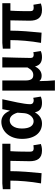

<svg xmlns="http://www.w3.org/2000/svg" viewBox="962 -1576 815 2778"><g transform="rotate(-90 1369.0 -186.5)"><path d="M580 14C621 14 654 6 675 -2L657 -110C640 -108 625 -106 615 -106C581 -106 564 -118 564 -157C564 -191 564 -337 571 -443H679V-560H104L21 -553V-443H145C145 -312 132 -153 105 0L253 8C268 -141 282 -303 282 -443H431C430 -342 426 -204 426 -164C426 -55 466 14 580 14Z M971 14C1039 14 1092 -19 1131 -85H1135C1149 -14 1195 14 1270 14C1312 14 1342 6 1361 -4L1343 -113C1330 -108 1317 -106 1306 -106C1274 -106 1251 -121 1251 -158C1251 -248 1294 -425 1323 -560H1179L1159 -453H1155C1120 -539 1061 -574 996 -574C866 -574 749 -463 749 -275C749 -93 838 14 971 14ZM1005 -107C940 -107 899 -162 899 -277C899 -398 958 -453 1017 -453C1064 -453 1103 -422 1128 -341L1121 -242C1115 -168 1061 -107 1005 -107Z M1448 201H1596C1589 120 1586 66 1585 -25C1606 3 1634 9 1665 9C1718 9 1764 -23 1795 -84H1798C1813 -19 1857 14 1931 14C1974 14 1999 6 2020 -4L2003 -112C1991 -108 1978 -106 1968 -106C1938 -106 1920 -117 1920 -152C1920 -257 1927 -423 1930 -560H1782V-195C1747 -131 1714 -112 1672 -112C1618 -112 1594 -145 1594 -229V-560H1448Z M2613 14C2654 14 2687 6 2708 -2L2690 -110C2673 -108 2658 -106 2648 -106C2614 -106 2597 -118 2597 -157C2597 -191 2597 -337 2604 -443H2712V-560H2137L2054 -553V-443H2178C2178 -312 2165 -153 2138 0L2286 8C2301 -141 2315 -303 2315 -443H2464C2463 -342 2459 -204 2459 -164C2459 -55 2499 14 2613 14Z"/></g></svg>

Font: Noto Sans CJK JP Bold
Style: Regular
Weight: 700
Designer: Ryoko NISHIZUKA (kana & ideographs); Paul D. Hunt (Latin, Greek & Cyrillic); Wenlong ZHANG (bopomofo); Sandoll Communica
Foundry: Adobe Systems Incorporated
Version: Version 1.004;PS 1.004;hotconv 1.0.82;makeotf.lib2.5.63406